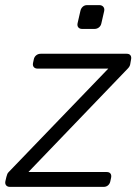

<svg xmlns="http://www.w3.org/2000/svg" viewBox="-39 -730 545 750"><path d="M0 0Q-10 0 -15 -6Q-20 -12 -18 -22L-14 -39Q-12 -46 -10.5 -50Q-9 -54 -5 -58L384 -462H108Q98 -462 93 -468Q88 -474 90 -484L93 -498Q95 -508 102.5 -514Q110 -520 120 -520H456Q466 -520 470.5 -514Q475 -508 473 -498L470 -481Q469 -471 460 -462L72 -58H378Q388 -58 392.5 -52Q397 -46 395 -36L392 -22Q390 -12 383 -6Q376 0 366 0ZM282 -617Q272 -617 267 -623Q262 -629 264 -639L275 -687Q277 -697 284 -703.5Q291 -710 301 -710H349Q359 -710 364.5 -703.5Q370 -697 368 -687L357 -639Q355 -629 347.5 -623Q340 -617 330 -617Z"/></svg>

Font: Rubik Light
Style: Italic
Weight: 300
Italic angle: -12°
Designer: Hubert and Fischer
Foundry: Hubert and Fischer
Version: Version 2.300;gftools[0.9.30]